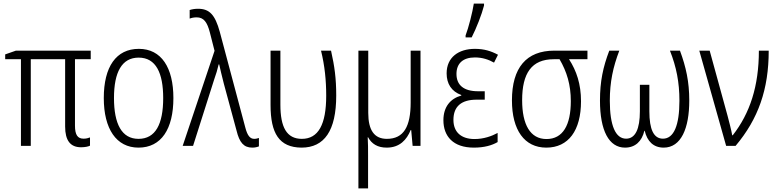

<svg xmlns="http://www.w3.org/2000/svg" viewBox="-20 -815 4347 1073"><path d="M447 -40C414 -40 399 -61 399 -113V-484H487V-532H69L9 -511V-484H97V0H152V-484H344V-108C344 -30 373 8 433 8C455 8 474 4 483 -1V-47C473 -43 461 -40 447 -40Z M949 -267C949 -437 882 -542 756 -542C629 -542 560 -442 560 -267C560 -95 630 10 754 10C882 10 949 -95 949 -267ZM617 -267C617 -412 661 -493 755 -493C852 -493 892 -406 892 -267C892 -121 849 -39 754 -39C660 -39 617 -123 617 -267Z M1001 0H1059L1177 -371C1187 -399 1196 -428 1202 -455H1205C1211 -426 1219 -396 1231 -347L1302 -85C1318 -19 1342 10 1390 10C1405 10 1417 7 1427 3V-44C1421 -42 1411 -39 1401 -39C1378 -39 1363 -56 1351 -102L1208 -638C1182 -732 1151 -766 1087 -766C1068 -766 1052 -763 1040 -759V-711C1050 -715 1063 -718 1079 -718C1119 -718 1138 -691 1153 -633L1179 -531Z M1665 10C1793 10 1859 -85 1859 -281C1859 -376 1850 -443 1830 -532H1774C1795 -447 1803 -365 1803 -280C1803 -119 1759 -39 1667 -39C1582 -39 1547 -104 1547 -230V-532H1492V-228C1492 -70 1540 9 1665 10Z M2330 -532H2275V-242C2275 -109 2237 -39 2142 -39C2072 -39 2038 -87 2038 -184V-532H1983V238H2037V54C2037 19 2037 -16 2035 -48H2037C2057 -11 2090 10 2141 10C2214 10 2253 -34 2275 -88H2278L2286 0H2330Z M2582 -606H2616C2642 -657 2672 -733 2685 -784V-795H2628C2621 -748 2598 -658 2582 -617ZM2689 -305H2652C2572 -305 2531 -339 2531 -402C2531 -460 2567 -494 2634 -494C2676 -494 2711 -482 2741 -465L2763 -509C2724 -530 2685 -542 2634 -542C2543 -542 2476 -495 2476 -405C2476 -347 2503 -304 2558 -284V-281C2497 -264 2458 -218 2458 -143C2458 -54 2512 10 2628 10C2687 10 2730 -3 2761 -21V-72C2728 -54 2683 -38 2632 -38C2557 -38 2514 -77 2514 -145C2514 -221 2559 -258 2644 -258H2689Z M3227 -249C3227 -345 3202 -419 3160 -484H3263V-532H3078C2921 -532 2841 -436 2841 -254C2841 -88 2911 10 3033 10C3157 10 3227 -86 3227 -249ZM2898 -255C2898 -406 2951 -484 3075 -484H3107C3148 -414 3170 -341 3170 -250C3170 -116 3126 -38 3034 -38C2943 -38 2898 -119 2898 -255Z M3780 -532H3724C3760 -441 3777 -355 3777 -252C3777 -115 3746 -40 3685 -40C3633 -40 3609 -92 3609 -193V-341H3556V-193C3556 -95 3531 -40 3479 -40C3420 -40 3388 -113 3388 -252C3388 -357 3406 -440 3441 -532H3385C3350 -440 3333 -360 3333 -253C3333 -85 3383 10 3473 10C3530 10 3567 -25 3581 -84H3583C3597 -25 3632 10 3689 10C3787 10 3832 -99 3832 -253C3832 -358 3814 -440 3780 -532Z M3888 -532 4038 0H4091C4218 -151 4276 -316 4276 -532H4221C4221 -333 4171 -182 4075 -59H4072C4067 -89 4054 -137 4046 -168L3946 -532Z"/></svg>

Font: Noto Sans Display SemiCondensed Light
Style: Regular
Weight: 300
Width: 4
Designer: Monotype Design Team
Foundry: Monotype Imaging Inc.
Version: Version 1.900